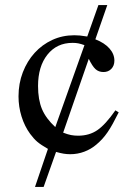

<svg xmlns="http://www.w3.org/2000/svg" viewBox="-20 -599 540 757"><path d="M356 -444Q392 -430 411.5 -408Q431 -386 431 -360Q431 -340 419 -327.5Q407 -315 388 -315Q369 -315 356.5 -326.5Q344 -338 330 -367L229 -76Q247 -69 260 -66.5Q273 -64 288 -64Q332 -64 364 -86Q396 -108 435 -164L448 -156Q435 -130 424.5 -111Q414 -92 404 -77.5Q394 -63 383.5 -51.5Q373 -40 360 -29Q339 -11 312.5 -1Q286 9 257 9Q244 9 231.5 7Q219 5 201 0L152 138H118L169 -12Q141 -28 127 -40Q113 -52 99 -71Q77 -101 65 -139.5Q53 -178 53 -219Q53 -270 70 -314Q87 -358 116.5 -390.5Q146 -423 186 -441.5Q226 -460 273 -460Q284 -460 295 -459Q306 -458 324 -455L368 -579H403ZM313 -421Q299 -426 289 -428Q279 -430 266 -430Q204 -430 167 -383.5Q130 -337 130 -260Q130 -206 145.5 -169Q161 -132 198 -98Z"/></svg>

Font: Klingon pIqaD HaSta
Style: Regular
Weight: 400
Width: 0
Designer: Mike Neff (qa'vaj)
Foundry: Mike Neff and Michael Everson
Version: Version 2.003